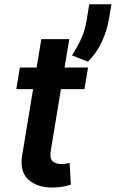

<svg xmlns="http://www.w3.org/2000/svg" viewBox="-20 -856 533 883"><path d="M384.9 -545.5 368.3 -446H260.3L213.8 -164.8Q207.4 -126.1 222.7 -113.8Q237.9 -101.6 262.1 -101.6Q273.8 -101.6 284.1 -103.5Q294.4 -105.5 300.1 -106.5L305.8 -6.4Q294 -2.8 274.5 1.4Q255 5.7 227.6 6.4Q154.1 8.5 111.5 -29.1Q68.9 -66.8 82.4 -143.8L132.1 -446H55L71.4 -545.5H148.4L170.1 -676.1H298.7L277 -545.5ZM492.5 -836.3 481.5 -771.3Q472.7 -716.6 448.5 -664.2Q424.4 -611.9 384.2 -572.4L311.1 -601.2Q334.9 -638.1 353 -676.8Q371.1 -715.6 378.9 -765.3L390.3 -836.3Z"/></svg>

Font: Inter UI Semi Bold
Style: Italic
Weight: 600
Italic angle: -9.39999°
Designer: Rasmus Andersson
Foundry: rsms
Version: 3.2;8d6f07862